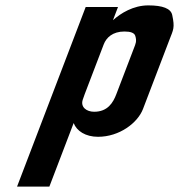

<svg xmlns="http://www.w3.org/2000/svg" viewBox="-20 -687 708 713"><path d="M344 -179C423.9 -179 491.4 -231 510.9 -282L609.1 -539C623.7 -577.2 629.9 -583.2 619.5 -631.5C614.3 -655.2 584.7 -667 530.5 -667C475.2 -667 428.3 -637.9 399.5 -612L418.2 -661H298.2L43.3 6H163.3L253.5 -230C264.6 -200.8 297.4 -179 344 -179ZM287.2 -316.5C289.5 -323.5 291.9 -330.3 294.4 -337L365.1 -522C374.7 -547.1 398 -570 442.2 -570C465.5 -570 478.9 -564.7 482.3 -554C488.9 -533.6 483.1 -523.4 477.3 -508L411.9 -337C400.2 -306.3 380.3 -272 329.6 -272C301.3 -272 278.4 -289.2 287.2 -316.5Z"/></svg>

Font: Din Kursivschrift
Style: Extended Italic
Weight: 400
Version: Version 1.089